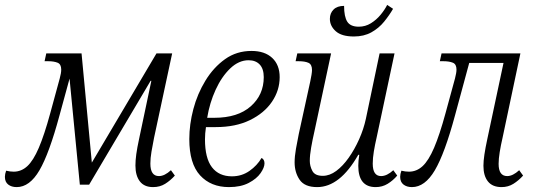

<svg xmlns="http://www.w3.org/2000/svg" viewBox="-59 -754 2185 784"><path d="M9 10Q-12 10 -25.5 -0.5Q-39 -11 -39 -32Q-39 -43 -34 -57Q-18 -53 -3 -53Q28 -53 52.5 -75.5Q77 -98 99.5 -150.5Q122 -203 146 -291L185 -434Q188 -445 189.5 -454Q191 -463 191 -470Q191 -492 176 -498Q161 -504 138 -504H123L130 -536H274L316 -90L580 -536H644L570 -191Q564 -161 559.5 -134.5Q555 -108 555 -86Q555 -35 590 -35Q613 -35 639 -59L655 -37Q637 -17 615.5 -3.5Q594 10 566 10Q530 10 512 -13.5Q494 -37 494 -78Q494 -99 497.5 -124.5Q501 -150 509 -187L559 -424H556L305 0H267L225 -433L184 -283Q142 -127 102 -58.5Q62 10 9 10Z M876 10Q802 10 758 -38Q714 -86 714 -186Q714 -246 730.5 -308.5Q747 -371 780 -425Q813 -479 860 -512.5Q907 -546 968 -546Q1022 -546 1052.5 -517.5Q1083 -489 1083 -439Q1083 -385 1051.5 -338.5Q1020 -292 961.5 -263.5Q903 -235 822 -235H782Q780 -223 779 -209.5Q778 -196 778 -185Q778 -108 806.5 -71Q835 -34 888 -34Q928 -34 959.5 -56Q991 -78 1009 -109Q1021 -103 1021 -87Q1021 -70 1005 -47Q989 -24 956.5 -7Q924 10 876 10ZM787 -273H816Q912 -273 965 -320Q1018 -367 1018 -439Q1018 -473 1001.5 -490.5Q985 -508 956 -508Q916 -508 881 -474.5Q846 -441 821.5 -387.5Q797 -334 787 -273Z M1386 -605Q1336 -605 1312 -626.5Q1288 -648 1288 -677Q1288 -700 1303 -715Q1318 -730 1346 -730Q1346 -686 1359 -665.5Q1372 -645 1406 -645Q1433 -645 1455.5 -659Q1478 -673 1495 -693.5Q1512 -714 1522 -734L1546 -718Q1531 -692 1509.5 -665.5Q1488 -639 1457.5 -622Q1427 -605 1386 -605ZM1236 10Q1185 10 1164.5 -20Q1144 -50 1144 -91Q1144 -115 1149.5 -146.5Q1155 -178 1161 -207L1208 -422Q1211 -436 1213 -448.5Q1215 -461 1215 -468Q1215 -491 1200.5 -497.5Q1186 -504 1161 -504H1148L1155 -536H1293L1225 -218Q1217 -183 1211.5 -151.5Q1206 -120 1206 -97Q1206 -76 1216.5 -56Q1227 -36 1259 -36Q1287 -36 1314 -56Q1341 -76 1365 -110Q1389 -144 1407.5 -185.5Q1426 -227 1435 -269L1491 -536H1552L1479 -193Q1472 -163 1467.5 -135.5Q1463 -108 1463 -86Q1463 -35 1497 -35Q1521 -35 1547 -59L1563 -37Q1546 -17 1524 -3.5Q1502 10 1475 10Q1404 10 1404 -77Q1404 -97 1408 -122H1404Q1329 10 1236 10Z M1623 10Q1602 10 1588.5 -0.5Q1575 -11 1575 -32Q1575 -43 1580 -57Q1596 -53 1611 -53Q1642 -53 1666.5 -75.5Q1691 -98 1713.5 -150.5Q1736 -203 1760 -291L1799 -434Q1805 -457 1805 -470Q1805 -492 1790 -498Q1775 -504 1752 -504H1737L1744 -536H2066L1993 -191Q1986 -161 1981.5 -133Q1977 -105 1977 -85Q1977 -35 2012 -35Q2035 -35 2061 -59L2077 -37Q2059 -17 2037.5 -3.5Q2016 10 1989 10Q1952 10 1933.5 -13Q1915 -36 1915 -77Q1915 -96 1919 -123Q1923 -150 1931 -187L1997 -497H1857L1799 -283Q1757 -127 1716.5 -58.5Q1676 10 1623 10Z"/></svg>

Font: Noto Serif Condensed Light
Style: Italic
Weight: 300
Width: 3
Italic angle: -12°
Designer: Monotype Design Team
Foundry: Monotype Imaging Inc.
Version: Version 2.014; ttfautohint (v1.8.4.7-5d5b)